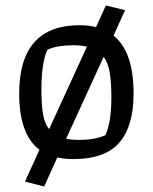

<svg xmlns="http://www.w3.org/2000/svg" viewBox="-20 -572 557 700"><path d="M467 -231Q467 -112 415 -52Q363 8 247 8Q216 8 189 2L141 108L71 90L124 -26Q50 -81 50 -231Q50 -480 270 -480Q305 -480 330 -473L366 -552L436 -535L394 -442Q467 -384 467 -231ZM159 -101 297 -402Q274 -407 247 -407Q190 -407 153 -391Q131 -344 131 -245Q131 -189 137 -155Q143 -121 159 -101ZM386 -215Q386 -272 380 -307.5Q374 -343 358 -365L221 -66Q240 -62 270 -62Q325 -62 364 -79Q386 -125 386 -215Z"/></svg>

Font: Athiti Medium
Style: Regular
Weight: 500
Designer: CadsonDemak Team
Foundry: CadsonDemak
Version: Version 1.032